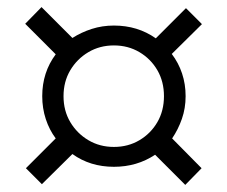

<svg xmlns="http://www.w3.org/2000/svg" viewBox="-20 -644 640 541"><path d="M502 -123 417 -208Q366 -174 301 -174Q234 -174 184 -210L98 -125L53 -170L137 -254Q119 -278 109 -308.5Q99 -339 99 -373Q99 -440 137 -491L51 -577L97 -624L184 -537Q209 -553 238.5 -562.5Q268 -572 301 -572Q368 -572 419 -536L504 -621L549 -576L464 -492Q483 -467 493 -437Q503 -407 503 -373Q503 -339 492.5 -309Q482 -279 465 -254L548 -170ZM301 -230Q341 -230 373 -249Q405 -268 423.5 -300Q442 -332 442 -373Q442 -414 423.5 -446Q405 -478 373 -497Q341 -516 301 -516Q261 -516 229 -497Q197 -478 178 -446Q159 -414 159 -373Q159 -332 178 -300Q197 -268 229 -249Q261 -230 301 -230Z"/></svg>

Font: Tiny ExtraLight
Style: Regular
Weight: 200
Monospace: yes
Designer: Philipp Nurullin, Konstantin Bulenkov
Foundry: JetBrains
Version: Version 2.251; ttfautohint (v1.8.4.7-5d5b)